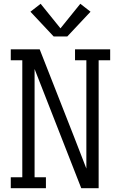

<svg xmlns="http://www.w3.org/2000/svg" viewBox="-20 -996 640 1016"><path d="M37 0V-58H98V-677H37V-735H190L373 -269L437 -104V-677H377V-735H563V-677H502V0H410L163 -631V-58H223V0ZM264 -803 141 -934 195 -976 300 -846 405 -976 459 -934 336 -803Z"/></svg>

Font: Iosevka Slab Light Extended
Style: Regular
Weight: 300
Width: 7
Monospace: yes
Designer: Belleve Invis
Foundry: Belleve Invis
Version: Version 11.1.0; ttfautohint (v1.8.3)